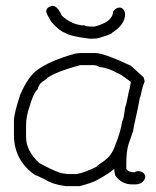

<svg xmlns="http://www.w3.org/2000/svg" viewBox="-20 -635 528 651"><path d="M253.9 -455.1H306.6Q337.9 -452.6 423.8 -412.1L466.8 -373L470.7 -359.4Q462.4 -340.3 457 -310.5Q454.6 -309.6 447.3 -267.6Q431.6 -198.2 431.6 -191.4L416 -146.5Q408.2 -122.1 408.2 -80.1V-62.5Q415.5 -50.8 435.5 -50.8Q441.9 -54.7 447.3 -54.7H451.2Q472.7 -51.3 472.7 -33.2Q465.8 -9.8 437.5 -9.8H427.7Q393.1 -9.8 371.1 -39.1Q367.2 -52.7 367.2 -62.5Q351.1 -47.4 310.5 -25.4Q295.4 -15.6 250 -3.9H203.1Q158.2 -9.8 134.8 -25.4Q103.5 -41 99.6 -41Q27.3 -90.8 27.3 -177.7V-226.6Q27.3 -249.5 48.8 -314.5Q75.7 -376.5 107.4 -398.4Q149.4 -429.2 234.4 -453.1Q244.6 -455.1 253.9 -455.1ZM68.4 -169.9Q68.4 -124 113.3 -82Q178.7 -46.9 195.3 -46.9L209 -44.9H240.2Q268.1 -49.8 308.6 -70.3Q308.6 -73.7 328.1 -85.9Q358.4 -106 369.1 -138.7Q388.7 -185.5 394.5 -224.6Q399.4 -229.5 404.3 -271.5Q407.2 -273.4 418 -330.1Q419.4 -330.1 423.8 -357.4Q384.3 -386.7 378.9 -386.7Q349.1 -404.3 316.4 -408.2Q311 -413.1 296.9 -414.1H252Q172.9 -393.1 140.6 -371.1Q140.6 -368.2 123 -357.4Q111.8 -349.1 107.4 -332Q93.3 -319.8 80.1 -273.4Q68.4 -240.7 68.4 -209ZM158.2 -615.2Q174.8 -615.2 189.5 -582Q225.6 -548.8 267.6 -548.8Q267.6 -544.9 296.9 -544.9H300.8Q363.3 -561.5 363.3 -595.7Q373.5 -609.4 384.8 -609.4Q400.4 -609.4 404.3 -587.9Q404.3 -551.3 359.4 -523.4Q359.4 -519.5 314.5 -505.9Q307.6 -503.9 293 -503.9H283.2Q216.8 -512.2 201.2 -523.4Q182.6 -528.8 154.3 -560.5Q136.7 -589.4 136.7 -595.7Q136.7 -611.3 158.2 -615.2Z"/></svg>

Font: CEF Fonts CJK
Style: Regular
Weight: 400
Designer: PartyBoss (派对大魔王)
Version: Release 2.25